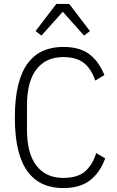

<svg xmlns="http://www.w3.org/2000/svg" viewBox="-20 -950 596 982"><path d="M303 12Q246 12 200.5 -8Q155 -28 122.5 -71Q90 -114 73 -182.5Q56 -251 56 -349Q56 -446 73 -515Q90 -584 122.5 -627Q155 -670 200.5 -690Q246 -710 303 -710Q387 -710 436 -673.5Q485 -637 514 -566L467 -538Q447 -598 409 -628Q371 -658 303 -658Q215 -658 166.5 -595.5Q118 -533 118 -412V-286Q118 -165 166.5 -102.5Q215 -40 303 -40Q375 -40 413.5 -72Q452 -104 472 -167L518 -140Q491 -66 439.5 -27Q388 12 303 12ZM334 -930 440 -791 410 -768 301 -890 192 -768 162 -791 268 -930Z"/></svg>

Font: IBM Plex Sans Cond Light
Style: Regular
Weight: 300
Width: 3
Designer: Mike Abbink, Paul van der Laan, Pieter van Rosmalen
Foundry: Bold Monday
Version: Version 1.3